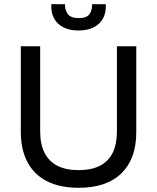

<svg xmlns="http://www.w3.org/2000/svg" viewBox="-20 -880 747 913"><path d="M354 13Q300 13 256 1.5Q212 -10 179 -32.5Q146 -55 124 -87Q102 -119 90.5 -160Q79 -201 79 -251V-660H171V-255Q171 -195 191.5 -154Q212 -113 252.5 -92Q293 -71 353 -71Q415 -71 455.5 -92Q496 -113 516 -154Q536 -195 536 -255V-660H628V-251Q628 -125 557.5 -56Q487 13 354 13ZM224 -860H289Q288 -835 301.5 -814.5Q315 -794 355 -794Q393 -794 406 -813.5Q419 -833 418 -860H483Q485 -821 470.5 -793.5Q456 -766 426.5 -750.5Q397 -735 353 -735Q309 -735 279.5 -751Q250 -767 236 -794.5Q222 -822 224 -860Z"/></svg>

Font: Bricolage Grotesque 20pt
Style: Regular
Weight: 400
Version: Version 1.001;gftools[0.9.33.dev8+g029e19f]